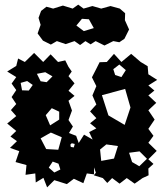

<svg xmlns="http://www.w3.org/2000/svg" viewBox="-20 -777 714 827"><path d="M214 -1 183 30 167 -11 134 9 132 -30 90 -24 94 -66 47 -79 63 -126 23 -140 53 -169 25 -189 50 -213 11 -245 50 -277 27 -303 50 -329 30 -359 50 -389 30 -417 50 -445 11 -469 50 -493 58 -525 87 -510 127 -549 166 -510 198 -543 230 -510 261 -517 275 -489 289 -469 275 -449 301 -418 275 -386 301 -364 275 -343 290 -301 275 -260 294 -232 277 -204 308 -192 319 -161 342 -197 379 -176 364 -208 395 -224 368 -246 395 -268 368 -297 395 -327 378 -366 395 -406 376 -444 395 -481 409 -509 440 -510 471 -545 503 -510 545 -545 586 -510 616 -492 619 -457 657 -433 619 -409 645 -387 619 -366 653 -334 619 -302 646 -262 619 -222 641 -192 619 -162 655 -127 619 -91 641 -71 619 -51 620 -22 594 -10 560 14 526 -10 495 14 463 -10 442 11 423 -10 384 -22 393 -33 385 -56V-26L354 -30L339 12L298 -7L268 16ZM522 -475 494 -499 468 -479 476 -454 503 -445ZM206 -448 175 -466 139 -459 155 -427 181 -423ZM97 -428 69 -420 75 -388 104 -387 121 -411ZM519 -394 419 -367 447 -280 517 -239 542 -314ZM235 -296 203 -311 177 -281 196 -237 235 -262ZM246 -186 199 -206 155 -181 179 -135 231 -132ZM302 -157 289 -160 283 -154 285 -144 298 -142ZM488 -148 438 -155 411 -133 416 -84 471 -94ZM581 -125 536 -119 549 -79 580 -61 613 -93ZM232 -72 207 -81 190 -55 214 -34 240 -47ZM165 -602 142 -633 155 -670 146 -700 157 -730 180 -748 209 -740 251 -753 293 -740 317 -757 340 -740 378 -751 416 -740 456 -751 496 -740 519 -720 518 -690 536 -650 516 -610 494 -595 468 -600 430 -581 392 -600 370 -586 348 -600 325 -583 301 -600 263 -587 225 -600 199 -585ZM363 -694 333 -696 309 -667 341 -643 384 -656Z"/></svg>

Font: Rubik Gemstones
Style: Regular
Weight: 400
Designer: Hubert and Fischer, NaN
Foundry: Hubert and Fischer, NaN
Version: Version 2.200